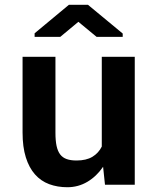

<svg xmlns="http://www.w3.org/2000/svg" viewBox="-20 -763 640 793"><path d="M486.8 -624.5V-610.8H378.9L303.7 -672.9L229 -610.8H123V-625.5L264.6 -743.2H343.3ZM405.8 -74.2Q378.9 -34.7 341.1 -12.2Q303.2 10.3 258.3 10.3Q217.3 10.3 183.1 -2.4Q148.9 -15.1 124.5 -42.7Q100.1 -70.3 86.7 -113Q73.2 -155.8 73.2 -215.8V-528.3H209V-214.8Q209 -182.6 213.6 -160.6Q218.3 -138.7 228.5 -125.2Q238.8 -111.8 255.4 -106Q272 -100.1 295.9 -100.1Q336.4 -100.1 361.8 -115.5Q387.2 -130.9 400.4 -157.7V-528.3H536.6V0H413.6Z"/></svg>

Font: TypoPRO Roboto Mono
Style: Bold
Weight: 700
Designer: Google
Version: Version 2.000986; 2015; ttfautohint (v1.3)